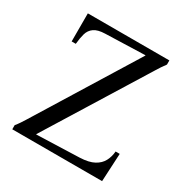

<svg xmlns="http://www.w3.org/2000/svg" viewBox="-154 -795 895 924"><g transform="rotate(30 293.5 -332.5)"><path d="M37 0V-23Q47 -35 56 -48.5Q65 -62 73 -75L414 -627V-629L194 -622Q154 -621 133.5 -606.5Q113 -592 106 -567Q99 -542 96 -509H73V-665H526V-642Q516 -629 507.5 -616Q499 -603 491 -590L149 -38V-36L386 -44Q436 -46 464.5 -61.5Q493 -77 506 -102Q519 -127 521 -156H544L536 0Z"/></g></svg>

Font: Bona Nova SC
Style: Regular
Weight: 400
Designer: Mateusz Machalski
Foundry: Capitalics
Version: Version 4.001; ttfautohint (v1.8.4.7-5d5b)